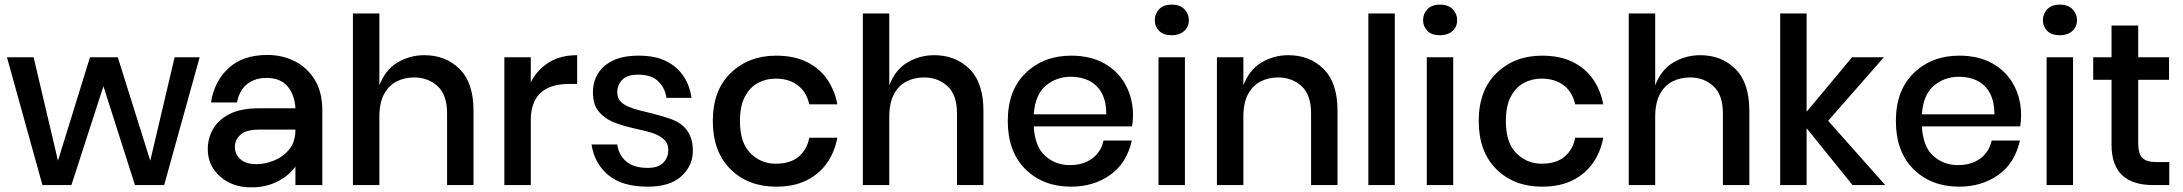

<svg xmlns="http://www.w3.org/2000/svg" viewBox="-20 -798 9413 828"><path d="M688 0H562L426 -426L288 0H163L10 -551H125L230 -105L368 -551H488L628 -105L733 -551H841Z M1063 10Q982 10 929 -37Q876 -84 876 -155Q876 -201 898.5 -241Q921 -281 969.5 -306Q1018 -331 1098 -331H1254Q1251 -388 1220.5 -425Q1190 -462 1129 -462Q1080 -462 1046 -435.5Q1012 -409 1002 -356H890Q903 -445 964.5 -503Q1026 -561 1134 -561Q1198 -561 1252 -533.5Q1306 -506 1338 -453Q1370 -400 1370 -323V0H1254V-80Q1229 -43 1179 -16.5Q1129 10 1063 10ZM1087 -90Q1121 -90 1160 -105Q1199 -120 1226.5 -152.5Q1254 -185 1254 -239H1098Q1041 -239 1017 -217Q993 -195 993 -164Q993 -133 1016.5 -111.5Q1040 -90 1087 -90Z M2022 0H1908V-309Q1908 -389 1867 -426.5Q1826 -464 1766 -464Q1724 -464 1690 -446.5Q1656 -429 1636 -391.5Q1616 -354 1616 -293V0H1502V-740H1616V-430Q1642 -498 1695 -529Q1748 -560 1810 -560Q1902 -560 1962 -500.5Q2022 -441 2022 -321Z M2269 0H2155V-551H2269V-443Q2295 -495 2345 -527.5Q2395 -560 2469 -560V-436H2435Q2269 -436 2269 -279Z M2774 7Q2662 7 2602.5 -43.5Q2543 -94 2531 -175H2642Q2647 -132 2679 -103Q2711 -74 2774 -74Q2819 -74 2840.5 -96.5Q2862 -119 2862 -150Q2862 -179 2844 -196Q2826 -213 2799 -222.5Q2772 -232 2725 -242Q2662 -256 2624 -272Q2586 -288 2561.5 -317.5Q2537 -347 2537 -401Q2537 -444 2558 -479.5Q2579 -515 2622.5 -536.5Q2666 -558 2735 -558Q2806 -558 2853.5 -534Q2901 -510 2928 -469Q2955 -428 2962 -376H2854Q2848 -419 2818.5 -447.5Q2789 -476 2732 -476Q2685 -476 2663.5 -454Q2642 -432 2642 -400Q2642 -366 2672 -347.5Q2702 -329 2771 -314Q2830 -300 2875 -284Q2968 -250 2968 -148Q2968 -84 2919 -38.5Q2870 7 2774 7Z M3327 7Q3206 7 3130 -68.5Q3054 -144 3054 -276Q3054 -409 3131.5 -483.5Q3209 -558 3327 -558Q3405 -558 3460 -530.5Q3515 -503 3547.5 -455.5Q3580 -408 3591 -348H3470Q3458 -402 3420 -430.5Q3382 -459 3325 -459Q3284 -459 3249 -440.5Q3214 -422 3192.5 -381.5Q3171 -341 3171 -276Q3171 -182 3216.5 -137Q3262 -92 3325 -92Q3389 -92 3425 -123Q3461 -154 3470 -204H3591Q3580 -144 3547.5 -96.5Q3515 -49 3460 -21Q3405 7 3327 7Z M4221 0H4107V-309Q4107 -389 4066 -426.5Q4025 -464 3965 -464Q3923 -464 3889 -446.5Q3855 -429 3835 -391.5Q3815 -354 3815 -293V0H3701V-740H3815V-430Q3841 -498 3894 -529Q3947 -560 4009 -560Q4101 -560 4161 -500.5Q4221 -441 4221 -321Z M4599 7Q4478 7 4402 -68.5Q4326 -144 4326 -276Q4326 -409 4403.5 -483.5Q4481 -558 4599 -558Q4684 -558 4744 -523.5Q4804 -489 4835 -430.5Q4866 -372 4866 -302Q4866 -274 4862 -253H4438Q4443 -165 4487.5 -125.5Q4532 -86 4594 -86Q4651 -86 4689.5 -114Q4728 -142 4739 -192H4861Q4839 -94 4767.5 -43.5Q4696 7 4599 7ZM4751 -305Q4751 -411 4677 -450Q4641 -467 4599 -467Q4535 -467 4489.5 -428Q4444 -389 4438 -305Z M5033 -646Q4997 -646 4978.5 -665Q4960 -684 4960 -711Q4960 -738 4978.5 -758Q4997 -778 5033 -778Q5069 -778 5088 -758Q5107 -738 5107 -711Q5107 -682 5086.5 -664Q5066 -646 5033 -646ZM5090 0H4976V-551H5090Z M5748 0H5634V-309Q5634 -389 5593 -426.5Q5552 -464 5492 -464Q5450 -464 5416 -446.5Q5382 -429 5362 -391.5Q5342 -354 5342 -293V0H5228V-551H5342V-430Q5368 -498 5421 -529Q5474 -560 5536 -560Q5628 -560 5688 -500.5Q5748 -441 5748 -321Z M5995 0H5881V-740H5995Z M6190 -646Q6154 -646 6135.5 -665Q6117 -684 6117 -711Q6117 -738 6135.5 -758Q6154 -778 6190 -778Q6226 -778 6245 -758Q6264 -738 6264 -711Q6264 -682 6243.5 -664Q6223 -646 6190 -646ZM6247 0H6133V-551H6247Z M6630 7Q6509 7 6433 -68.5Q6357 -144 6357 -276Q6357 -409 6434.5 -483.5Q6512 -558 6630 -558Q6708 -558 6763 -530.5Q6818 -503 6850.5 -455.5Q6883 -408 6894 -348H6773Q6761 -402 6723 -430.5Q6685 -459 6628 -459Q6587 -459 6552 -440.5Q6517 -422 6495.5 -381.5Q6474 -341 6474 -276Q6474 -182 6519.5 -137Q6565 -92 6628 -92Q6692 -92 6728 -123Q6764 -154 6773 -204H6894Q6883 -144 6850.5 -96.5Q6818 -49 6763 -21Q6708 7 6630 7Z M7524 0H7410V-309Q7410 -389 7369 -426.5Q7328 -464 7268 -464Q7226 -464 7192 -446.5Q7158 -429 7138 -391.5Q7118 -354 7118 -293V0H7004V-740H7118V-430Q7144 -498 7197 -529Q7250 -560 7312 -560Q7404 -560 7464 -500.5Q7524 -441 7524 -321Z M8110 0H7969L7771 -245V0H7657V-740H7771V-316L7967 -551H8104L7864 -277Z M8429 7Q8308 7 8232 -68.5Q8156 -144 8156 -276Q8156 -409 8233.5 -483.5Q8311 -558 8429 -558Q8514 -558 8574 -523.5Q8634 -489 8665 -430.5Q8696 -372 8696 -302Q8696 -274 8692 -253H8268Q8273 -165 8317.5 -125.5Q8362 -86 8424 -86Q8481 -86 8519.5 -114Q8558 -142 8569 -192H8691Q8669 -94 8597.5 -43.5Q8526 7 8429 7ZM8581 -305Q8581 -411 8507 -450Q8471 -467 8429 -467Q8365 -467 8319.5 -428Q8274 -389 8268 -305Z M8863 -646Q8827 -646 8808.5 -665Q8790 -684 8790 -711Q8790 -738 8808.5 -758Q8827 -778 8863 -778Q8899 -778 8918 -758Q8937 -738 8937 -711Q8937 -682 8916.5 -664Q8896 -646 8863 -646ZM8920 0H8806V-551H8920Z M9335 0H9265Q9086 0 9086 -174V-454H9007V-551H9086V-688H9201V-551H9334V-454H9201V-182Q9201 -135 9219 -117Q9237 -99 9280 -99H9335Z"/></svg>

Font: Ulagadi Sans Medium
Style: Regular
Weight: 500
Designer: Ninad Kale (Devanagari), Jonny Pinhorn (Latin)
Foundry: Indian Type Foundry
Version: Version 3.01;March 29, 2020;FontCreator 12.0.0.2522 64-bit; 